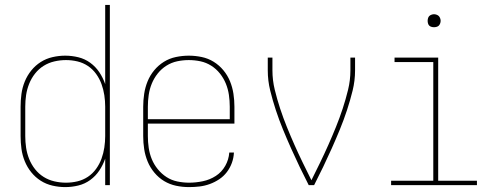

<svg xmlns="http://www.w3.org/2000/svg" viewBox="-20 -755 2040 783"><path d="M246 8Q220 8 194 2Q168 -4 146 -18Q124 -32 107.5 -52.5Q91 -73 81 -97.5Q71 -122 67.5 -148Q64 -174 64 -200V-320Q64 -346 67.5 -372Q71 -398 81 -422.5Q91 -447 107.5 -467.5Q124 -488 146 -502Q168 -516 194 -522Q220 -528 246 -528Q273 -528 299.5 -521.5Q326 -515 348 -499Q370 -483 385 -460.5Q400 -438 409 -412V-735H428V0H409V-108Q400 -82 385 -59.5Q370 -37 348 -21Q326 -5 299.5 1.5Q273 8 246 8ZM249 -10Q273 -10 296 -15.5Q319 -21 338.5 -34Q358 -47 372 -66.5Q386 -86 394 -108Q402 -130 405.5 -153.5Q409 -177 409 -200V-320Q409 -343 405.5 -366.5Q402 -390 394 -412Q386 -434 372 -453.5Q358 -473 338.5 -486Q319 -499 296 -504.5Q273 -510 249 -510Q225 -510 201.5 -504.5Q178 -499 158 -486.5Q138 -474 123 -455Q108 -436 99 -413.5Q90 -391 86.5 -367.5Q83 -344 83 -320V-200Q83 -176 86.5 -152.5Q90 -129 99 -106.5Q108 -84 123 -65Q138 -46 158 -33.5Q178 -21 201.5 -15.5Q225 -10 249 -10Z M751 8Q724 8 698 2.5Q672 -3 649.5 -16.5Q627 -30 609.5 -51Q592 -72 582 -96.5Q572 -121 568 -147Q564 -173 564 -200V-320Q564 -346 568 -372.5Q572 -399 582 -423.5Q592 -448 609 -468.5Q626 -489 648.5 -503Q671 -517 697.5 -522.5Q724 -528 750 -528Q776 -528 802.5 -522.5Q829 -517 851.5 -503Q874 -489 891 -468.5Q908 -448 918 -423.5Q928 -399 932 -372.5Q936 -346 936 -320V-251H583V-200Q583 -176 586.5 -152Q590 -128 599 -106Q608 -84 623.5 -65Q639 -46 659 -33Q679 -20 703 -15Q727 -10 751 -10Q779 -10 807.5 -16Q836 -22 860 -37.5Q884 -53 898.5 -78.5Q913 -104 915 -133H934Q933 -111 925.5 -90.5Q918 -70 905 -53Q892 -36 874 -24Q856 -12 835.5 -4.5Q815 3 793.5 5.5Q772 8 751 8ZM583 -269H917V-320Q917 -344 913.5 -368Q910 -392 901 -414Q892 -436 877 -455Q862 -474 841.5 -487Q821 -500 797.5 -505Q774 -510 750 -510Q726 -510 702.5 -505Q679 -500 658.5 -487Q638 -474 623 -455Q608 -436 599 -414Q590 -392 586.5 -368Q583 -344 583 -320Z M1239 0Q1220 -37 1202 -74.5Q1184 -112 1167 -150Q1150 -188 1134 -227Q1118 -266 1105 -305.5Q1092 -345 1082 -385.5Q1072 -426 1072 -468V-520H1091V-468Q1091 -428 1100.5 -389Q1110 -350 1122.5 -312Q1135 -274 1150 -237Q1165 -200 1181 -164Q1197 -128 1214.5 -92Q1232 -56 1250 -20Q1268 -56 1285.5 -92Q1303 -128 1319 -164Q1335 -200 1350 -237Q1365 -274 1377.5 -312Q1390 -350 1399.5 -389Q1409 -428 1409 -468V-520H1428V-468Q1428 -426 1418 -385.5Q1408 -345 1395 -305.5Q1382 -266 1366 -227Q1350 -188 1333 -150Q1316 -112 1298 -74.5Q1280 -37 1261 0Z M1575 0V-18H1747V-502H1589V-520H1767V-18H1925V0ZM1750 -644Q1745 -644 1739.5 -645.5Q1734 -647 1730.5 -650.5Q1727 -654 1725.5 -659.5Q1724 -665 1724 -670Q1724 -675 1725.5 -680.5Q1727 -686 1730.5 -689.5Q1734 -693 1739.5 -695Q1745 -697 1750 -697Q1755 -697 1760.5 -695Q1766 -693 1769.5 -689.5Q1773 -686 1775 -680.5Q1777 -675 1777 -670Q1777 -665 1775 -659.5Q1773 -654 1769.5 -650.5Q1766 -647 1760.5 -645.5Q1755 -644 1750 -644Z"/></svg>

Font: Iosevka Curly Thin
Style: Regular
Weight: 100
Monospace: yes
Designer: Belleve Invis
Foundry: Belleve Invis
Version: Version 22.1.2; ttfautohint (v1.8.4)